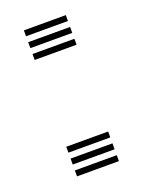

<svg xmlns="http://www.w3.org/2000/svg" viewBox="-85 -420 345 465"><g transform="rotate(-20 88.0 -188.0)"><path d="M34 -300V-315.3H142V-300ZM34 -361.1V-376.3H142V-361.1ZM34 -330.5V-345.8H142V-330.5ZM34 0V-15.3H142V0ZM34 -61.1V-76.3H142V-61.1ZM34 -30.5V-45.8H142V-30.5Z"/></g></svg>

Font: Big Shoulders Inline Text SC Thin
Style: Regular
Weight: 100
Designer: Patric King
Foundry: XO Type Co
Version: Version 2.002